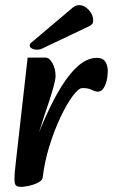

<svg xmlns="http://www.w3.org/2000/svg" viewBox="-20 -716 441 750"><path d="M147 -24 123 -175Q160 -271 198.5 -341.5Q237 -412 277 -451Q317 -490 358 -490Q381 -490 391 -475.5Q401 -461 401 -439Q401 -419 396.5 -400.5Q392 -382 383.5 -370Q375 -358 363 -358Q352 -358 338.5 -365Q325 -372 302 -372Q287 -372 264 -341Q241 -310 216.5 -258.5Q192 -207 173 -145.5Q154 -84 147 -24ZM63 14Q50 14 43.5 9.5Q37 5 36.5 -14Q36 -33 41 -75L88 -491H158Q173 -491 185 -469Q197 -447 197 -419Q197 -406 189.5 -378.5Q182 -351 172 -320.5Q162 -290 154 -267L128 -185L165 -191L147 -24Q146 -14 135 -6.5Q124 1 109.5 5.5Q95 10 82 12Q69 14 63 14ZM104 -551Q96 -545 96 -538Q96 -531 104.5 -526.5Q113 -522 122 -522Q127 -522 132.5 -522.5Q138 -523 144 -526L327 -613Q337 -618 340.5 -622.5Q344 -627 344 -635Q344 -652 335.5 -665.5Q327 -679 315 -687.5Q303 -696 290 -696Q276 -696 265 -687Z"/></svg>

Font: Alkatra
Style: Regular
Weight: 400
Designer: Suman Bhandary
Version: Version 1.100;gftools[0.9.22]